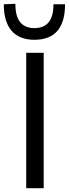

<svg xmlns="http://www.w3.org/2000/svg" viewBox="-44 -991 362 1011"><path d="M94 0V-713H186V0ZM137 -781.5Q58.5 -781.5 17.2 -828.8Q-24 -876 -24 -968.5L37 -971Q37 -904 62.8 -873.5Q88.5 -843 137 -843Q186 -843 211.8 -873.2Q237.5 -903.5 237.5 -968.5H298.5Q298.5 -781.5 137 -781.5Z"/></svg>

Font: Commissioner
Style: Regular
Weight: 400
Designer: Kostas Bartsokas
Foundry: Kostas Bartsokas
Version: Version 1.000; ttfautohint (v1.8.3)